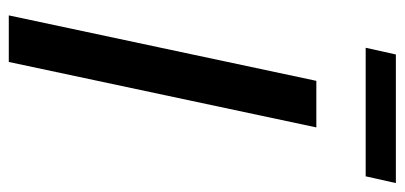

<svg xmlns="http://www.w3.org/2000/svg" viewBox="-262 -659 921 437"><g transform="rotate(90 198.5 -440.5)"><path d="M15 0 164 -700H270L121 0ZM88.7 -812.3 104 -881H396.7L381.3 -812.3Z"/></g></svg>

Font: Red Hat Display VF
Style: Italic
Weight: 300
Italic angle: -12°
Designer: Pentagram, MCKL
Foundry: Pentagram, MCKL
Version: Version 1.010